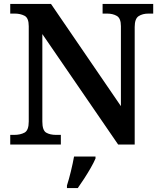

<svg xmlns="http://www.w3.org/2000/svg" viewBox="-20 -734 818 975"><path d="M32 0V-49H52Q83 -49 104.5 -60.5Q126 -72 126 -117V-601Q126 -643 104.5 -654Q83 -665 55 -665H32V-714H239L594 -195V-601Q594 -641 573.5 -653Q553 -665 524 -665H501V-714H758V-665H734Q704 -665 684 -652Q664 -639 664 -597V0H580L195 -561V-117Q195 -72 214.5 -60.5Q234 -49 265 -49H289V0ZM320 208Q330 177 340 136Q350 95 356 61H465V71Q456 92 440.5 119Q425 146 407.5 173Q390 200 375 221H320Z"/></svg>

Font: Noto Serif Myanmar SemiBold
Style: Regular
Weight: 600
Designer: Ben Mitchell and the Monotype Design Team
Foundry: Monotype Imaging Inc.
Version: Version 2.106; ttfautohint (v1.8.4.7-5d5b)